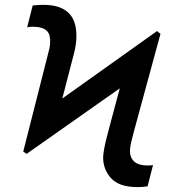

<svg xmlns="http://www.w3.org/2000/svg" viewBox="-20 -757 708 787"><path d="M176.1 -532.7Q180 -546.2 182.5 -558.2Q185 -570.3 185.4 -581Q186.4 -598 183.2 -610.4Q180 -622.9 171.5 -631Q163 -639.2 148.6 -643.3Q134.2 -647.4 113.3 -647.4Q100.5 -647.4 91.3 -645.2L114 -734.4Q125 -735.8 135.8 -736.5Q146.7 -737.2 157 -737.2Q195.7 -737.2 222.7 -727.5Q249.6 -717.7 266.2 -698.7Q282.7 -679.7 288.9 -652.2Q295.1 -624.6 292.3 -588.8Q291.2 -574.9 288.2 -559.7Q285.2 -544.4 280.5 -527.3L235.4 -353.3L623.6 -629.6L637.8 -618.3L528.4 -216.3Q514.6 -166.2 513.5 -149.1Q509.6 -116.8 527.2 -97.8Q544.7 -78.8 585.2 -78.8Q590.9 -78.8 596.9 -79.2Q603 -79.5 607.2 -80.3L584.9 6.7Q564.3 9.9 544.7 9.9Q504.3 9.9 476 -0.2Q447.8 -10.3 430.8 -31.6Q413.7 -52.9 407 -77.8Q400.2 -102.6 404.5 -131.7Q407.3 -151.3 412.6 -174.4Q418 -197.4 424.7 -221.9L470.9 -394.9L88.8 -126.1L75.3 -136Z"/></svg>

Font: Inter P Medium
Style: Italic
Weight: 500
Italic angle: 9.39999°
Designer: Rasmus Andersson
Foundry: rsms
Version: Version 3.018;git-588b23468